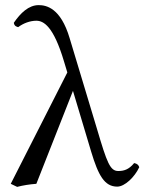

<svg xmlns="http://www.w3.org/2000/svg" viewBox="-20 -718 571 750"><path d="M524 -65C521 -74 515 -79 504 -81C483 -55 463 -50 442 -50C410 -50 398 -82 359 -214L252 -569C217 -687 161 -698 131 -698C92 -698 60 -667 34 -629C36 -616 44 -614 51 -612C71 -627 97 -637 122 -637C150 -637 189 -616 230 -478L243 -435L22 0L47 12C70 6 95 2 122 0L265 -363L336 -126C364 -33 388 11 438 11C467 11 506 -26 524 -65Z"/></svg>

Font: Libertinus Math
Style: Regular
Weight: 400
Designer: Philipp H. Poll, Khaled Hosny
Foundry: Caleb Maclennan
Version: Version 7.050;RELEASE